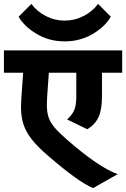

<svg xmlns="http://www.w3.org/2000/svg" viewBox="-30 -905 643 979"><path d="M-10 -648H593V-534H490V-414Q490 -345 472 -307Q454 -269 415 -246L312 -296Q337 -318 348 -342.5Q359 -367 359 -414V-534H219L210 -405Q209 -392 209 -369Q209 -333 217.5 -307.5Q226 -282 247 -256.5Q268 -231 309 -195Q474 -51 570 -17L445 54Q372 25 216 -110Q161 -157 131.5 -195Q102 -233 89.5 -271.5Q77 -310 77 -361Q77 -373 79 -405L88 -534H-10ZM300 -694Q221 -694 157 -732Q93 -770 65 -820L130 -885Q158 -847 203 -823.5Q248 -800 300 -800Q351 -800 396.5 -823.5Q442 -847 470 -885L535 -820Q507 -770 443 -732Q379 -694 300 -694Z"/></svg>

Font: Madhuban SemiBold
Style: Regular
Weight: 600
Designer: jaikishan Patel
Foundry: MagicType
Version: Version 1.000